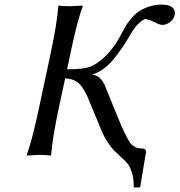

<svg xmlns="http://www.w3.org/2000/svg" viewBox="-20 -672 779 833"><path d="M595.2 -27.8Q617.2 -27.8 612.8 -7.8L587.9 141.1Q587.9 141.1 560.1 141.1Q561 104 552.5 77.4Q543.9 50.8 533.7 38.3Q523.4 25.9 502.4 6.8Q484.9 -8.8 473.9 -20Q462.9 -31.2 447.3 -54.7Q431.6 -78.1 419.9 -106.9L369.6 -228Q348.1 -284.7 324.7 -307.6Q301.3 -330.6 262.7 -332L234.4 -200.2Q207 -70.8 202.1 0L199.2 2.9Q182.6 0 148.9 0L96.2 2.9V0Q120.6 -67.9 148.4 -200.2L200.7 -444.8Q228 -574.2 232.9 -645L235.8 -647.9Q252.4 -645 286.1 -645L338.9 -647.9V-645Q314.5 -578.6 286.6 -444.8L271 -371.1Q349.6 -371.1 379.9 -386.2Q457 -425.3 511.7 -534.2Q519.5 -548.8 524.7 -558.1Q529.8 -567.4 545.9 -587.4Q562 -607.4 578.4 -619.6Q594.7 -631.8 621.8 -641.8Q648.9 -651.9 679.7 -651.9Q715.8 -651.9 729 -638.7Q742.2 -625.5 737.8 -606Q733.9 -588.4 717.5 -576.2Q701.2 -564 685.1 -564Q672.4 -564 648.7 -576.4Q625 -588.9 611.3 -588.9Q602.1 -588.9 582.8 -571.3Q563.5 -553.7 546.4 -522.9Q528.3 -492.2 515.4 -472.7Q502.4 -453.1 480 -424.1Q457.5 -395 432.1 -375.7Q406.7 -356.4 378.9 -348.1Q397.5 -348.1 413.6 -332.8Q429.7 -317.4 437.5 -294.9L486.3 -174.8Q523.9 -82.5 542.7 -55.2Q561.5 -27.8 595.2 -27.8Z"/></svg>

Font: Linux Biolinum
Style: Italic
Weight: 400
Italic angle: -12°
Designer: Philipp H. Poll
Foundry: Philipp H. Poll
Version: Version 1.1.3 ; ttfautohint (v0.9)